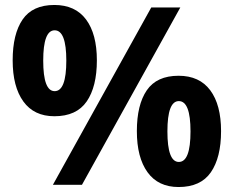

<svg xmlns="http://www.w3.org/2000/svg" viewBox="-20 -744 941 773"><path d="M199 -276Q117 -276 74 -335.5Q31 -395 31 -501Q31 -607 71 -665.5Q111 -724 199 -724Q283 -724 326.5 -665.5Q370 -607 370 -501Q370 -395 329 -335.5Q288 -276 199 -276ZM193 0 589 -714H706L310 0ZM200 -377Q247 -377 247 -500Q247 -622 200 -622Q154 -622 154 -500Q154 -377 200 -377ZM699 9Q617 9 574 -50.5Q531 -110 531 -216Q531 -322 571 -380.5Q611 -439 699 -439Q783 -439 826.5 -380.5Q870 -322 870 -216Q870 -110 829 -50.5Q788 9 699 9ZM700 -92Q747 -92 747 -215Q747 -337 700 -337Q654 -337 654 -215Q654 -92 700 -92Z"/></svg>

Font: Noto Sans Tamil
Style: Bold
Weight: 700
Designer: Jelle Bosma - Monotype Design Team
Foundry: Monotype Imaging Inc.
Version: Version 2.004; ttfautohint (v1.8.4.7-5d5b)